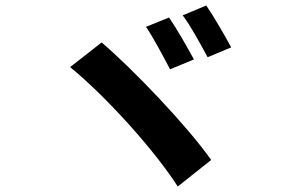

<svg xmlns="http://www.w3.org/2000/svg" viewBox="-20 -755 1040 701"><path d="M597 -691 513 -657C540 -618 578 -545 601 -502L688 -538C667 -577 624 -653 597 -691ZM733 -735 647 -699C676 -661 715 -589 738 -546L824 -582C804 -620 760 -696 733 -735ZM351 -600 236 -510C367 -403 544 -207 629 -74L751 -171C664 -295 464 -504 351 -600Z"/></svg>

Font: Source Han Sans CN
Style: Bold
Weight: 700
Designer: Ryoko NISHIZUKA 西塚涼子 (kana, bopomofo & ideographs); Paul D. Hunt (Latin, Greek & Cyrillic); Sandoll Communications 산돌커뮤니
Foundry: Adobe
Version: Version 2.001;hotconv 1.0.107;makeotfexe 2.5.65593